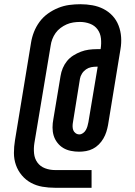

<svg xmlns="http://www.w3.org/2000/svg" viewBox="-20 -795 640 910"><path d="M241 95Q210 95 181 90Q152 85 127 71.5Q102 58 83.5 36Q65 14 55.5 -13Q46 -40 46 -70Q46 -100 51 -130L127 -592Q131 -618 141 -643.5Q151 -669 167.5 -691.5Q184 -714 207 -730.5Q230 -747 256 -757.5Q282 -768 308.5 -771.5Q335 -775 361 -775Q390 -775 418 -770Q446 -765 470.5 -752.5Q495 -740 513.5 -720Q532 -700 542 -674Q552 -648 554 -619.5Q556 -591 551 -562L492 -202Q489 -186 484 -170Q479 -154 470 -138.5Q461 -123 448.5 -110.5Q436 -98 420.5 -90Q405 -82 388 -79Q371 -76 355 -76Q335 -76 315.5 -80Q296 -84 280 -93.5Q264 -103 252 -118.5Q240 -134 234.5 -152Q229 -170 229 -190.5Q229 -211 233 -231L267 -435Q270 -454 277.5 -472Q285 -490 297.5 -505.5Q310 -521 327.5 -532Q345 -543 363.5 -550Q382 -557 401 -559.5Q420 -562 438 -562H456L457 -563Q461 -588 458.5 -612.5Q456 -637 442.5 -655.5Q429 -674 406.5 -682.5Q384 -691 359 -691Q359 -691 359 -691Q359 -691 359 -691Q343 -691 327 -688.5Q311 -686 296 -679.5Q281 -673 267 -662.5Q253 -652 243.5 -638.5Q234 -625 228 -609.5Q222 -594 220 -578L143 -117Q139 -92 141.5 -67.5Q144 -43 157.5 -24.5Q171 -6 193.5 2.5Q216 11 241 11H414V95ZM356 -158Q365 -158 373.5 -164Q382 -170 387 -179Q392 -188 394.5 -197Q397 -206 399 -216L443 -479H438Q425 -479 412 -476.5Q399 -474 387.5 -466Q376 -458 368.5 -446Q361 -434 359 -422L326 -217Q324 -207 324 -197Q324 -187 327 -178.5Q330 -170 338 -164Q346 -158 356 -158Z"/></svg>

Font: Iosevka Curly Medium Extended
Style: Italic
Weight: 500
Width: 7
Italic angle: -9°
Monospace: yes
Designer: Belleve Invis
Foundry: Belleve Invis
Version: Version 11.1.0; ttfautohint (v1.8.3)